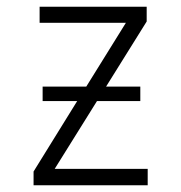

<svg xmlns="http://www.w3.org/2000/svg" viewBox="-20 -552 540 572"><path d="M80 0V-41L210 -251H107V-294H237L355 -484H98V-532H417V-488L296 -294H398V-251H269L143 -49H420V0Z"/></svg>

Font: Noto Sans Mono ExtraCondensed Light
Style: Regular
Weight: 300
Width: 2
Designer: Monotype Design Team
Foundry: Monotype Imaging Inc.
Version: Version 2.014; ttfautohint (v1.8.4.7-5d5b)